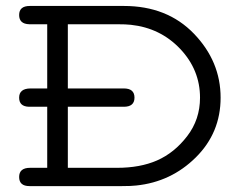

<svg xmlns="http://www.w3.org/2000/svg" viewBox="-20 -631 827 651"><path d="M82 -62H140.1V-269H78.1Q44.9 -270 44.9 -299.8Q44.9 -330.6 83 -331.1H140.1V-548.8H79.1Q44.9 -549.8 44.9 -580.1Q44.9 -610.8 81.1 -610.8H399.9Q546.9 -610.8 637.5 -516.8Q728 -422.9 728 -299.8Q728 -180.7 644 -97.4Q560.1 -14.2 441.9 -2Q425.8 0 394 0H80.1Q44.9 0 44.9 -31Q44.9 -62 82 -62ZM210 -62H377Q455.1 -62 512.2 -86.9Q571.3 -112.8 614.7 -169.4Q658.2 -226.1 658.2 -299.8Q658.2 -394 591.1 -465.1Q523.9 -536.1 423.8 -546.9Q407.7 -548.8 376 -548.8H210V-331.1H399.9Q436 -331.1 436 -300Q436 -269 399.9 -269H210Z"/></svg>

Font: CMU Typewriter Text Variable Width
Style: Medium
Weight: 500
Version: Version 0.7.0